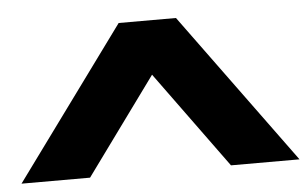

<svg xmlns="http://www.w3.org/2000/svg" viewBox="-37 -752 793 494"><g transform="rotate(-5 359.0 -505.0)"><path d="M0 -310 285 -700H433L718 -310H541L359 -560L177 -310Z"/></g></svg>

Font: Stalin One
Style: Regular
Weight: 400
Designer: Jovanny Lemonad
Foundry: Alexey Maslov, Jovanny Lemonad
Version: Version 3.002; ttfautohint (v0.91) -l 8 -r 50 -G 200 -x 0 -w